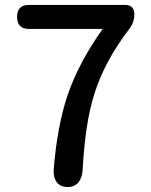

<svg xmlns="http://www.w3.org/2000/svg" viewBox="-20 -756 610 776"><path d="M254 0Q224 0 209 -20Q195 -39 197 -71Q211 -247 254 -374Q300 -506 395 -639H97Q49 -639 49 -688Q49 -736 97 -736H286H487Q504 -736 513.5 -726.5Q523 -717 523 -700V-697Q523 -665 501 -637Q401 -506 360 -372Q324 -257 314 -69Q312 -39 298 -20Q281 0 254 0Z"/></svg>

Font: GenSenRounded TW M
Style: Regular
Weight: 500
Version: Version 1.501;PS 1;hotconv 16.6.51;makeotf.lib2.5.65220